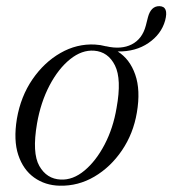

<svg xmlns="http://www.w3.org/2000/svg" viewBox="-20 -596 561 625"><path d="M289 -451Q307.5 -450 324 -445.5H325Q374.5 -434 408.8 -451.5Q443 -469 454.5 -512L461.5 -539.5Q471 -576 498.5 -576Q530 -575.5 517.5 -529Q505 -484.5 463.2 -456Q421.5 -427.5 363 -428.5Q402.5 -404 420.2 -353.2Q438 -302.5 425.5 -229.5Q414 -161 377 -106.5Q340 -52 287.2 -21Q234.5 10 174 8.5Q127 7.5 91.2 -18Q55.5 -43.5 39.5 -91.5Q23.5 -139.5 35 -209.5Q47.5 -282 85.5 -337.5Q123.5 -393 176.8 -423.5Q230 -454 289 -451ZM177.5 -11.5Q217.5 -9.5 255 -40.8Q292.5 -72 320.5 -125.5Q348.5 -179 359.5 -245Q376.5 -338.5 354.2 -383Q332 -427.5 286.5 -431Q246.5 -434 208.2 -403.2Q170 -372.5 141.2 -317.8Q112.5 -263 100.5 -194Q84 -98 108 -55.8Q132 -13.5 177.5 -11.5Z"/></svg>

Font: Fraunces 72pt Light
Style: Italic
Weight: 300
Italic angle: -16°
Version: Version 1.000;[b76b70a41]